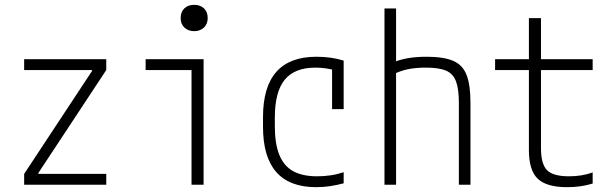

<svg xmlns="http://www.w3.org/2000/svg" viewBox="-20 -765 2540 795"><path d="M80 0V-45L361 -471V-475H80V-520H420V-475L139 -49V-45H420V0Z M773 0V-475H583V-520H823V0ZM784 -636Q759 -636 743.5 -651Q728 -666 728 -690Q728 -716 743.5 -730.5Q759 -745 784 -745Q809 -745 824.5 -730.5Q840 -716 840 -690Q840 -666 824.5 -651Q809 -636 784 -636Z M1289 10Q1069 10 1069 -240V-280Q1069 -530 1290 -530Q1353 -530 1403 -514V-313H1355V-505L1376 -472Q1355 -478 1332 -481.5Q1309 -485 1286 -485Q1200 -485 1159 -435Q1118 -385 1118 -278V-242Q1118 -170 1136.5 -124Q1155 -78 1193.5 -56.5Q1232 -35 1293 -35Q1321 -35 1348.5 -39Q1376 -43 1403 -52V-6Q1377 1 1348.5 5.5Q1320 10 1289 10Z M1880 -338Q1880 -397 1868 -428.5Q1856 -460 1827 -472.5Q1798 -485 1743 -485Q1702 -485 1669.5 -478.5Q1637 -472 1604 -455L1597 -502Q1630 -517 1665.5 -523.5Q1701 -530 1747 -530Q1817 -530 1856.5 -513Q1896 -496 1912 -454.5Q1928 -413 1928 -340V0H1880ZM1572 0V-730H1620V0Z M2328 10Q2243 10 2206.5 -25Q2170 -60 2170 -143V-475H2030V-520H2170V-690H2220V-520H2434V-475H2220V-152Q2220 -86 2245 -60.5Q2270 -35 2336 -35Q2363 -35 2387.5 -39Q2412 -43 2434 -51V-5Q2408 3 2382 6.5Q2356 10 2328 10Z"/></svg>

Font: M PLUS 1 Code Light
Style: Regular
Weight: 300
Designer: Coji Morishita
Foundry: UNDERFOREST DESIGN
Version: Version 1.002